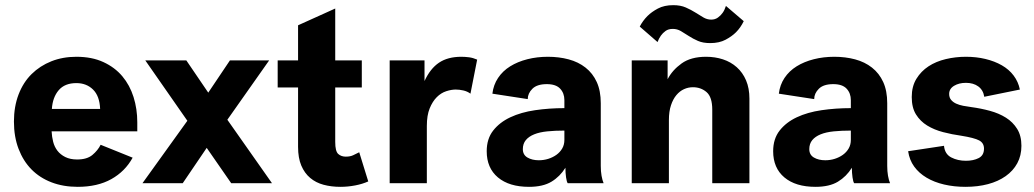

<svg xmlns="http://www.w3.org/2000/svg" viewBox="-20 -710 4008 744"><path d="M494 -99Q465 -46 411.5 -16Q358 14 281 14Q225 14 179.5 -3.5Q134 -21 102 -53.5Q70 -86 52 -133Q34 -180 34 -239Q34 -297 52 -344Q70 -391 102.5 -423Q135 -455 179 -472.5Q223 -490 276 -490Q336 -490 380.5 -469.5Q425 -449 454 -414.5Q483 -380 497.5 -334Q512 -288 512 -236V-201H180Q181 -180 186 -160.5Q191 -141 202.5 -126Q214 -111 233 -101.5Q252 -92 279 -92Q317 -92 338 -109.5Q359 -127 370 -149ZM276 -388Q231 -388 207.5 -360.5Q184 -333 181 -288H368Q366 -338 340.5 -363Q315 -388 276 -388Z M532 0 706 -242 543 -476H702L787 -351L871 -476H1023L861 -246L1034 0H876L781 -137L688 0Z M1407 -7Q1385 3 1356.5 8.5Q1328 14 1299 14Q1264 14 1234 6Q1204 -2 1182 -20.5Q1160 -39 1147.5 -68.5Q1135 -98 1135 -141V-371H1056V-476H1135V-612L1279 -677V-476H1382V-371H1279V-160Q1279 -124 1290.5 -113.5Q1302 -103 1320 -103Q1337 -103 1348.5 -108.5Q1360 -114 1372 -120Z M1803 -347Q1791 -356 1775.5 -359.5Q1760 -363 1746 -363Q1729 -363 1709 -356.5Q1689 -350 1672.5 -333.5Q1656 -317 1645 -290Q1634 -263 1634 -222V0H1490V-476H1625V-396Q1647 -444 1681 -467Q1715 -490 1768 -490Q1782 -490 1797.5 -488Q1813 -486 1829 -479Z M2180 0Q2176 -5 2173.5 -22.5Q2171 -40 2171 -60Q2150 -26 2117 -6Q2084 14 2030 14Q1953 14 1909.5 -22.5Q1866 -59 1866 -124Q1866 -172 1891 -204Q1916 -236 1957.5 -255.5Q1999 -275 2053.5 -283Q2108 -291 2167 -291V-322Q2167 -349 2150.5 -366.5Q2134 -384 2099 -384Q2061 -384 2043 -366Q2025 -348 2025 -326L1888 -347Q1892 -381 1910 -408Q1928 -435 1957 -453Q1986 -471 2023.5 -480.5Q2061 -490 2103 -490Q2146 -490 2183.5 -480Q2221 -470 2249 -448Q2277 -426 2292.5 -392Q2308 -358 2308 -310V-67Q2308 -46 2311 -29Q2314 -12 2319 0ZM2068 -89Q2087 -89 2104.5 -94.5Q2122 -100 2136 -110Q2150 -120 2158.5 -134.5Q2167 -149 2167 -168V-204Q2131 -204 2101 -201Q2071 -198 2050 -189.5Q2029 -181 2017.5 -167Q2006 -153 2006 -132Q2006 -110 2024 -99.5Q2042 -89 2068 -89Z M2589 -690Q2617 -690 2637.5 -681Q2658 -672 2674.5 -661.5Q2691 -651 2705.5 -642.5Q2720 -634 2736 -634Q2751 -634 2762 -642Q2773 -650 2780 -660Q2788 -671 2793 -687L2862 -628Q2850 -603 2832 -585Q2816 -569 2791.5 -556Q2767 -543 2732 -543Q2704 -543 2684.5 -551.5Q2665 -560 2649 -570.5Q2633 -581 2618.5 -589.5Q2604 -598 2587 -598Q2570 -598 2559 -590Q2548 -582 2541 -572Q2533 -561 2528 -547L2459 -607Q2471 -630 2489 -648Q2505 -664 2529.5 -677Q2554 -690 2589 -690ZM2428 -476H2567V-403Q2585 -438 2621 -464Q2657 -490 2716 -490Q2751 -490 2781.5 -480Q2812 -470 2835 -449.5Q2858 -429 2871 -398.5Q2884 -368 2884 -328V0H2740V-285Q2740 -334 2718 -353Q2696 -372 2665 -372Q2647 -372 2630.5 -364.5Q2614 -357 2601 -341.5Q2588 -326 2580 -302Q2572 -278 2572 -245V0H2428Z M3290 0Q3286 -5 3283.5 -22.5Q3281 -40 3281 -60Q3260 -26 3227 -6Q3194 14 3140 14Q3063 14 3019.5 -22.5Q2976 -59 2976 -124Q2976 -172 3001 -204Q3026 -236 3067.5 -255.5Q3109 -275 3163.5 -283Q3218 -291 3277 -291V-322Q3277 -349 3260.5 -366.5Q3244 -384 3209 -384Q3171 -384 3153 -366Q3135 -348 3135 -326L2998 -347Q3002 -381 3020 -408Q3038 -435 3067 -453Q3096 -471 3133.5 -480.5Q3171 -490 3213 -490Q3256 -490 3293.5 -480Q3331 -470 3359 -448Q3387 -426 3402.5 -392Q3418 -358 3418 -310V-67Q3418 -46 3421 -29Q3424 -12 3429 0ZM3178 -89Q3197 -89 3214.5 -94.5Q3232 -100 3246 -110Q3260 -120 3268.5 -134.5Q3277 -149 3277 -168V-204Q3241 -204 3211 -201Q3181 -198 3160 -189.5Q3139 -181 3127.5 -167Q3116 -153 3116 -132Q3116 -110 3134 -99.5Q3152 -89 3178 -89Z M3658 -346Q3658 -332 3665.5 -323Q3673 -314 3685 -308.5Q3697 -303 3712.5 -300Q3728 -297 3744 -295Q3781 -290 3816 -280.5Q3851 -271 3878 -254Q3905 -237 3921.5 -210.5Q3938 -184 3938 -145Q3938 -107 3922 -77.5Q3906 -48 3877 -27.5Q3848 -7 3808.5 3.5Q3769 14 3721 14Q3677 14 3638.5 5Q3600 -4 3570.5 -21.5Q3541 -39 3522.5 -64.5Q3504 -90 3499 -124L3638 -145Q3641 -113 3666 -100Q3691 -87 3723 -87Q3752 -87 3772.5 -97.5Q3793 -108 3793 -134Q3793 -156 3774 -166Q3755 -176 3705 -184Q3669 -189 3634.5 -198Q3600 -207 3573 -223.5Q3546 -240 3529.5 -266.5Q3513 -293 3513 -334Q3513 -375 3531 -404.5Q3549 -434 3578 -453Q3607 -472 3645 -481Q3683 -490 3723 -490Q3763 -490 3798.5 -481.5Q3834 -473 3862 -457Q3890 -441 3908 -417Q3926 -393 3932 -363L3794 -335Q3790 -361 3771 -375Q3752 -389 3723 -389Q3696 -389 3677 -377.5Q3658 -366 3658 -346Z"/></svg>

Font: Post Grotesk Bold
Style: Bold
Weight: 700
Version: Version 1.0